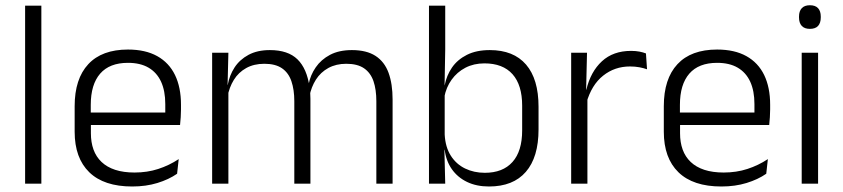

<svg xmlns="http://www.w3.org/2000/svg" viewBox="-20 -684 3139 715"><path d="M73.5 0V-663H134V0Z M472.5 10.5Q367 10.5 312.5 -42.5Q258 -95.5 258 -193.5V-288.5Q258 -390.5 308.8 -445Q359.5 -499.5 456.5 -499.5Q521.5 -499.5 565.5 -475Q609.5 -450.5 631.8 -404.5Q654 -358.5 654 -294V-276.5Q654 -262 653 -247.5Q652 -233 650.5 -218.5H594.5Q595.5 -240.5 595.5 -260.2Q595.5 -280 595.5 -296.5Q595.5 -345.5 579.8 -379.8Q564 -414 533.2 -432Q502.5 -450 456.5 -450Q388 -450 353 -409.8Q318 -369.5 318 -293.5V-246L318.5 -238V-187.5Q318.5 -154 328.2 -127Q338 -100 358.2 -80.8Q378.5 -61.5 409.2 -51.5Q440 -41.5 481 -41.5Q528.5 -41.5 569.2 -54.8Q610 -68 645.5 -91.5L639.5 -37Q608.5 -15.5 566 -2.5Q523.5 10.5 472.5 10.5ZM289.5 -218.5V-265H637V-218.5Z M1381.5 0V-307Q1381.5 -350.5 1370.8 -381.8Q1360 -413 1335.5 -429.8Q1311 -446.5 1269.5 -446.5Q1231.5 -446.5 1202.8 -430.8Q1174 -415 1156.5 -387.5Q1139 -360 1132.5 -325.5L1121 -371H1129.5Q1136 -404.5 1155.8 -433.2Q1175.5 -462 1209 -479.8Q1242.5 -497.5 1290.5 -497.5Q1345 -497.5 1378.5 -475.8Q1412 -454 1427 -412.8Q1442 -371.5 1442 -313.5V0ZM770 0V-487.5H830.5L827.5 -366.5L830.5 -363.5V0ZM1076 0V-307Q1076 -350 1065.2 -381.5Q1054.5 -413 1030 -429.8Q1005.5 -446.5 964.5 -446.5Q925.5 -446.5 896.8 -430.5Q868 -414.5 850.8 -386.5Q833.5 -358.5 827 -322.5L813.5 -367.5H828Q834.5 -403.5 853.5 -432.8Q872.5 -462 905.5 -479.8Q938.5 -497.5 985 -497.5Q1052.5 -497.5 1087.8 -463Q1123 -428.5 1132.5 -360.5Q1134.5 -350 1135.2 -338.8Q1136 -327.5 1136 -316V0Z M1801 10.5Q1754.5 10.5 1719.2 -6.5Q1684 -23.5 1662.5 -54.2Q1641 -85 1636 -126.5H1616L1636 -183Q1638.5 -136 1658.8 -104.2Q1679 -72.5 1712 -56.5Q1745 -40.5 1785.5 -40.5Q1852.5 -40.5 1888.5 -80.8Q1924.5 -121 1924.5 -198.5V-290.5Q1924.5 -367.5 1888.5 -407.8Q1852.5 -448 1784 -448Q1744.5 -448 1713.2 -431.8Q1682 -415.5 1661.8 -387.2Q1641.5 -359 1634.5 -322L1618.5 -366.5H1636Q1643 -403 1663.2 -432.5Q1683.5 -462 1718.8 -479.8Q1754 -497.5 1804 -497.5Q1892.5 -497.5 1939 -443.5Q1985.5 -389.5 1985.5 -286.5V-202Q1985.5 -98.5 1938.2 -44Q1891 10.5 1801 10.5ZM1577.5 0V-663H1638V-500.5L1635.5 -361L1636 -347.5V-142L1635 -122L1638 0Z M2164 -301.5 2148.5 -348 2163.5 -350Q2179.5 -417 2221.5 -455.8Q2263.5 -494.5 2330 -494.5Q2347.5 -494.5 2361.5 -491.8Q2375.5 -489 2385.5 -485L2389.5 -426Q2377 -430.5 2361 -433.5Q2345 -436.5 2326 -436.5Q2269 -436.5 2226 -402.2Q2183 -368 2164 -301.5ZM2107 0V-487.5H2166L2162.5 -341L2167.5 -336V0Z M2666.5 10.5Q2561 10.5 2506.5 -42.5Q2452 -95.5 2452 -193.5V-288.5Q2452 -390.5 2502.8 -445Q2553.5 -499.5 2650.5 -499.5Q2715.5 -499.5 2759.5 -475Q2803.5 -450.5 2825.8 -404.5Q2848 -358.5 2848 -294V-276.5Q2848 -262 2847 -247.5Q2846 -233 2844.5 -218.5H2788.5Q2789.5 -240.5 2789.5 -260.2Q2789.5 -280 2789.5 -296.5Q2789.5 -345.5 2773.8 -379.8Q2758 -414 2727.2 -432Q2696.5 -450 2650.5 -450Q2582 -450 2547 -409.8Q2512 -369.5 2512 -293.5V-246L2512.5 -238V-187.5Q2512.5 -154 2522.2 -127Q2532 -100 2552.2 -80.8Q2572.5 -61.5 2603.2 -51.5Q2634 -41.5 2675 -41.5Q2722.5 -41.5 2763.2 -54.8Q2804 -68 2839.5 -91.5L2833.5 -37Q2802.5 -15.5 2760 -2.5Q2717.5 10.5 2666.5 10.5ZM2483.5 -218.5V-265H2831V-218.5Z M2965.5 0V-487.5H3026.5V0ZM2996 -576.5Q2976 -576.5 2965.8 -587.5Q2955.5 -598.5 2955.5 -619V-622.5Q2955.5 -642.5 2965.8 -653.5Q2976 -664.5 2996 -664.5Q3016.5 -664.5 3026.5 -653.5Q3036.5 -642.5 3036.5 -622.5V-619Q3036.5 -598.5 3026.5 -587.5Q3016.5 -576.5 2996 -576.5Z"/></svg>

Font: Anek Odia Medium Light
Style: Regular
Weight: 300
Version: Version 1.003